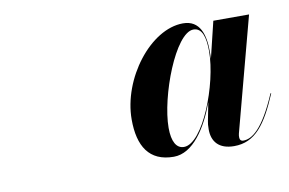

<svg xmlns="http://www.w3.org/2000/svg" viewBox="-44 -833 642 426"><g transform="rotate(-10 277.0 -620.0)"><path d="M554.5 -577 553 -577.5C520.5 -501.5 495 -484.5 475.5 -484.5C470 -484.5 467.5 -488 467.5 -493C467.5 -495.5 467.5 -499 468.5 -502L536.5 -758H456L436 -675.5C436.5 -681.5 436.5 -687 436.5 -692C436.5 -729.5 427 -764 388.5 -764C315 -764 239.5 -665.5 239.5 -573.5C239.5 -513.5 262 -476 317.5 -476C361 -476 393.5 -527 413.5 -581.5L405.5 -540.5C404.5 -536.5 404 -530.5 404 -522C404 -495 419 -476 453.5 -476C501 -476 526.5 -511 554.5 -577ZM435 -693C435 -619 386.5 -493.5 343.5 -493.5C326.5 -493.5 317 -510 317 -541C317 -611.5 368 -746.5 409 -746.5C428.5 -746.5 435 -724.5 435 -693Z"/></g></svg>

Font: Bodoni* 72pt
Style: Bold Italic
Weight: 700
Italic angle: -13°
Version: Version 2.3